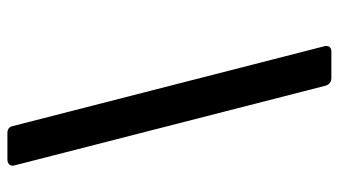

<svg xmlns="http://www.w3.org/2000/svg" viewBox="-218 -585 914 518"><g transform="rotate(90 239.0 -326.0)"><path d="M339 111Q323 111 320 96L105 -743Q104 -745 104 -749Q104 -763 120 -763H190Q206 -763 211 -748L426 91Q427 93 427 97Q427 103 422.5 107Q418 111 410 111Z"/></g></svg>

Font: Open Sauce Two ExtraBold Italic
Style: Regular
Weight: 800
Italic angle: -10°
Designer: Alfredo Marco Pradil
Foundry: Creative Sauce Fz LLC
Version: Version 1.477